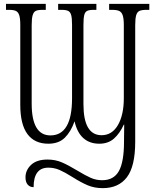

<svg xmlns="http://www.w3.org/2000/svg" viewBox="-20 -734 810 994"><path d="M112 184Q112 147 141 119.5Q170 92 226 92Q266 92 300 106.5Q334 121 380 149Q423 175 450.5 187Q478 199 509 199Q569 199 595.5 151.5Q622 104 622 0Q622 -62 623 -89H621Q600 -43 570 -16.5Q540 10 494 10Q444 10 411.5 -19Q379 -48 366 -106Q347 -52 315.5 -21Q284 10 230 10Q159 10 122 -40Q85 -90 85 -191V-605Q85 -639 79.5 -655.5Q74 -672 62 -677.5Q50 -683 27 -683H11V-714H217V-683H200Q176 -683 165 -677.5Q154 -672 149 -655Q144 -638 144 -603V-198Q144 -33 241 -33Q353 -33 353 -225V-605Q353 -640 348.5 -656Q344 -672 333 -677.5Q322 -683 299 -683H281V-714H479V-683H465Q442 -683 431 -677.5Q420 -672 416 -655.5Q412 -639 412 -603V-195Q412 -34 506 -34Q560 -34 590.5 -86.5Q621 -139 621 -226V-603Q621 -637 615.5 -654Q610 -671 597.5 -677Q585 -683 561 -683H545V-714H753V-683H738Q714 -683 702 -677.5Q690 -672 685 -655Q680 -638 680 -603V0Q680 127 637 183.5Q594 240 512 240Q469 240 434.5 225.5Q400 211 354 182Q316 158 288.5 146Q261 134 230 134Q154 134 154 235Q135 235 123.5 222Q112 209 112 184Z"/></svg>

Font: Noto Serif CondLight
Style: Regular
Weight: 300
Width: 3
Designer: Monotype Design Team
Foundry: Monotype Imaging Inc.
Version: Version 1.001